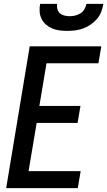

<svg xmlns="http://www.w3.org/2000/svg" viewBox="-20 -975 556 995"><path d="M12 0 134 -735H505L490 -647H221L184 -426H397L382 -338H170L128 -88H398L383 0ZM329 -815Q308 -815 288 -817.5Q268 -820 250.5 -827.5Q233 -835 218.5 -847.5Q204 -860 195.5 -877Q187 -894 185.5 -914.5Q184 -935 188 -955H276Q274 -941 277.5 -927.5Q281 -914 290.5 -906Q300 -898 313.5 -894.5Q327 -891 341 -891Q356 -891 370 -894.5Q384 -898 397 -906Q410 -914 417.5 -927.5Q425 -941 428 -955H516Q512 -934 504.5 -914Q497 -894 482.5 -877Q468 -860 449.5 -847.5Q431 -835 411 -827.5Q391 -820 370 -817.5Q349 -815 329 -815Z"/></svg>

Font: Iosevka Curly Semibold Oblique
Style: Regular
Weight: 600
Italic angle: -9°
Monospace: yes
Designer: Belleve Invis
Foundry: Belleve Invis
Version: Version 11.1.0; ttfautohint (v1.8.3)